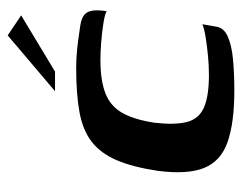

<svg xmlns="http://www.w3.org/2000/svg" viewBox="-85 -538 629 499"><g transform="rotate(-90 229.5 -288.5)"><path d="M244 6Q160 6 110 -11.5Q60 -29 42.5 -72.5Q25 -116 35 -193Q45 -259 63 -300.5Q81 -342 111 -365Q141 -388 188 -396.5Q235 -405 302 -405Q328 -405 351.5 -402.5Q375 -400 408 -395Q425 -393 436 -387Q447 -381 450.5 -367Q454 -353 450 -326Q440 -331 417 -334.5Q394 -338 369 -340Q344 -342 323 -342Q270 -342 236.5 -329Q203 -316 185.5 -285Q168 -254 160 -201Q154 -148 162 -117Q170 -86 199.5 -73Q229 -60 284 -60Q309 -60 334.5 -62.5Q360 -65 382 -68.5Q404 -72 416 -77L410 -43Q408 -22 385 -11.5Q362 -1 325.5 2.5Q289 6 244 6ZM242 -460 387 -583 439 -548 293 -460Z"/></g></svg>

Font: Genos Thin SemiBold
Style: Italic
Weight: 600
Italic angle: -8°
Version: Version 1.010